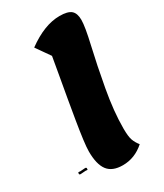

<svg xmlns="http://www.w3.org/2000/svg" viewBox="-229 -852 813 954"><g transform="rotate(-30 178.0 -375.0)"><path d="M183 25Q123 25 96.5 -10Q70 -45 70 -119Q70 -141 75.5 -184Q81 -227 91 -287.5Q101 -348 110 -399.5Q119 -451 131.5 -521.5Q144 -592 149 -622L93 -702Q193 -775 280 -775Q327 -775 346 -758.5Q365 -742 365 -704Q365 -666 342.5 -569Q320 -472 298 -350.5Q276 -229 276 -132Q276 -86 283.5 -65Q291 -44 307 -24Q252 25 183 25ZM-21 -42Q-29 -42 -29 -48Q-29 -50 -27 -56Q-24 -55 -16 -55Q-11 -55 -1.5 -56Q8 -57 12 -57Q20 -57 20 -51Q20 -46 19 -43Q15 -44 8 -44Q3 -44 -7 -43Q-17 -42 -21 -42Z"/></g></svg>

Font: Lemonada
Style: Bold
Weight: 700
Designer: Mohamed Gaber (Arabic), Eduardo Tunni (Latin)
Foundry: Kief Type Foundry
Version: Version 4.004